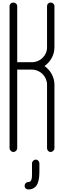

<svg xmlns="http://www.w3.org/2000/svg" viewBox="-20 -1190 502 1506"><path d="M261 62C245 62 231 76 231 92V150V174C231 208 229 238 201 238C185 238 173 252 173 268C173 284 185 296 201 296C279 296 289 224 289 150V92C289 76 277 62 261 62ZM85 -1170C69 -1170 55 -1158 55 -1142V-676V-672V-666V-28C55 -12 69 2 85 2C101 2 115 -12 115 -28V-644H231C295 -644 349 -590 349 -526V-28C349 -12 361 2 377 2C393 2 407 -12 407 -28V-526C407 -586 375 -640 329 -672C375 -704 407 -758 407 -818V-1142C407 -1158 393 -1170 377 -1170C361 -1170 349 -1158 349 -1142V-818C349 -754 295 -702 231 -702H115V-1142C115 -1158 101 -1170 85 -1170Z"/></svg>

Font: bauhaus_2017
Style: _regular
Weight: 400
Version: Version 1.0